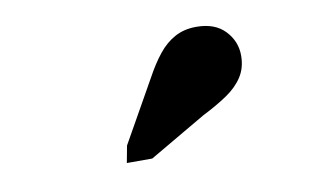

<svg xmlns="http://www.w3.org/2000/svg" viewBox="-39 -893 578 357"><g transform="rotate(-10 250.0 -714.5)"><path d="M248 -750Q261 -774 275 -791.5Q289 -809 306.5 -818.5Q324 -828 347 -828Q382 -828 401 -808Q420 -788 420 -761Q420 -738 409 -721Q398 -704 378 -690.5Q358 -677 332 -664L224 -601H176L182 -633Z"/></g></svg>

Font: Roboto Serif
Style: Bold Italic
Weight: 700
Italic angle: -10°
Designer: Greg Gazdowicz
Foundry: Commercial Type
Version: Version 1.008